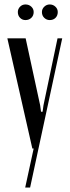

<svg xmlns="http://www.w3.org/2000/svg" viewBox="-20 -666 313 861"><path d="M95 -494 160 -194 164 -165H171L175 -194L238 -494H259L115 175H93L131 0H125L13 -494ZM60 -612Q60 -626 70 -636Q80 -646 94 -646Q110 -646 120.5 -636Q131 -626 131 -612Q131 -596 120.5 -586Q110 -576 94 -576Q80 -576 70 -586Q60 -596 60 -612ZM168 -612Q168 -626 178.5 -636Q189 -646 203 -646Q218 -646 228.5 -636Q239 -626 239 -612Q239 -596 229 -586Q219 -576 203 -576Q189 -576 178.5 -586Q168 -596 168 -612Z"/></svg>

Font: Moniqa SemBd Narrow Heading
Style: Regular
Weight: 600
Width: 4
Designer: Rajesh Rajput
Foundry: Rajesh Rajput
Version: Version 1.000